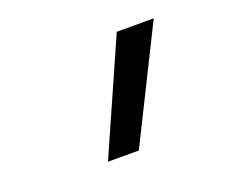

<svg xmlns="http://www.w3.org/2000/svg" viewBox="-67 -873 634 532"><g transform="rotate(-20 250.0 -607.0)"><path d="M171 -442 317 -772H426L262 -442Z"/></g></svg>

Font: Iosevka SS04 Medium
Style: Italic
Weight: 500
Italic angle: -9°
Monospace: yes
Designer: Belleve Invis
Foundry: Belleve Invis
Version: Version 19.0.0; ttfautohint (v1.8.4)